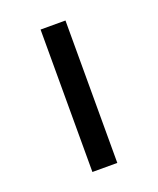

<svg xmlns="http://www.w3.org/2000/svg" viewBox="-94 -507 465 566"><g transform="rotate(-20 139.0 -223.5)"><path d="M99.6 -446.8H177.7V0H99.6Z"/></g></svg>

Font: PT Astra Sans
Style: Regular
Weight: 400
Designer: A.Korolkova, I. Chaeva
Foundry: ParaType Ltd
Version: Version 1.001; ttfautohint (v1.6)